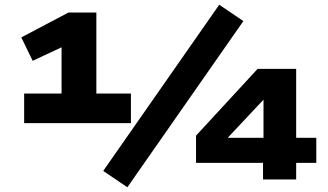

<svg xmlns="http://www.w3.org/2000/svg" viewBox="-20 -758 1384 811"><path d="M82 -238V-363H240V-579L299 -586L118 -501L70 -600L269 -705H387V-363H533V-238ZM518 33 416 -36 906 -738 1008 -669ZM1091 0V-70H808V-185L1068 -467H1231V-176H1316V-70H1231V0ZM1093 -176V-354H1109L893 -124L886 -176Z"/></svg>

Font: Nunito Sans 7pt Expanded Black
Style: Regular
Weight: 900
Width: 7
Designer: Vernon Adams
Foundry: Vernon Adams
Version: Version 3.101;gftools[0.9.27]